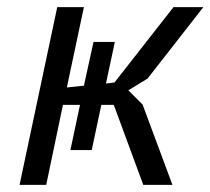

<svg xmlns="http://www.w3.org/2000/svg" viewBox="-20 -520 592 540"><path d="M205 -225H157L110 0H35L141 -500H216L168 -274L216 -279L243 -402H303L278 -285L302 -288L468 -500H552L395 -299L341 -266L381 -226L465 0H383L300 -225H265L238 -98H178Z"/></svg>

Font: PT Sans
Style: Italic
Weight: 400
Italic angle: -12°
Designer: A.Korolkova, O.Umpeleva, V.Yefimov
Foundry: ParaType Ltd
Version: Version 2.003W OFL